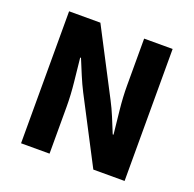

<svg xmlns="http://www.w3.org/2000/svg" viewBox="-117 -772 899 891"><g transform="rotate(20 332.5 -326.0)"><path d="M76.8 0V-651.8H231.3L398.2 -331Q415.6 -298 431.3 -260.2Q446.9 -222.5 462.4 -184.1H466.4Q460.8 -237.1 454.1 -300.2Q447.4 -363.3 447.4 -420.6V-651.8H588.1V0H433.7L266.8 -320.8Q249.9 -353.8 234 -391.8Q218 -429.8 202.6 -467.7H198.6Q204.2 -414.4 210.8 -351.7Q217.5 -288.9 217.5 -231.1V0Z"/></g></svg>

Font: Source Sans Variable
Style: Regular
Weight: 200
Designer: Paul D. Hunt
Foundry: Adobe Systems Incorporated
Version: Version 3.006;hotconv 1.0.111;makeotfexe 2.5.65597